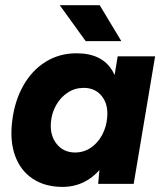

<svg xmlns="http://www.w3.org/2000/svg" viewBox="-20 -721 640 753"><path d="M373.6 -93 441.6 -500H588.3L504.3 0H364.9ZM28 -247.3Q37.4 -324.8 71.2 -384.8Q104.9 -444.8 158.6 -478.4Q212.3 -512 280.2 -512Q380.6 -512 421.5 -442.3Q462.4 -372.6 446.5 -253.8Q437.1 -169.4 406.8 -109.6Q376.6 -49.7 329.9 -18.9Q283.3 12 225.5 12Q156.1 12 107.9 -20.3Q59.7 -52.6 38.8 -111.3Q17.9 -169.9 28 -247.3ZM400.3 -259.7Q405.3 -310.9 379.6 -343.6Q353.8 -376.4 308.3 -376.4Q273.9 -376.4 245.8 -358Q217.7 -339.7 200.1 -308.6Q182.6 -277.4 179.7 -241.2Q175.4 -189.9 202.3 -156.4Q229.1 -122.9 274.6 -122.9Q308.4 -122.9 336.1 -141.5Q363.7 -160.2 380.6 -191.8Q397.4 -223.4 400.3 -259.7ZM214.3 -700.7H371L455.9 -559.6H316.1Z"/></svg>

Font: Oak Sans Light Italic
Style: Regular
Weight: 400
Italic angle: -9.5°
Foundry: Erik Kennedy, Walven
Version: Version 1.000;Glyphs 3.1.2 (3151)